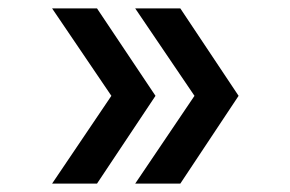

<svg xmlns="http://www.w3.org/2000/svg" viewBox="-20 -501 690 457"><path d="M409.2 -64H301.8L442.9 -272.9L301.8 -481H409.2L547.9 -272.9ZM210.9 -64H104L245.1 -272.9L104 -481H210.9L350.1 -272.9Z"/></svg>

Font: Azeret Mono
Style: Regular
Weight: 400
Designer: Martin Vácha
Foundry: Displaay
Version: Version 1.002